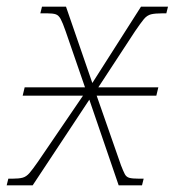

<svg xmlns="http://www.w3.org/2000/svg" viewBox="-44 -556 524 576"><path d="M-24 0 -19 -20H-6Q13 -20 24 -23Q35 -26 44.5 -37Q54 -48 70 -71L205 -269H24L30 -294H211L153 -462Q144 -488 138 -499Q132 -510 123.5 -513Q115 -516 98 -516H77L82 -536H154L233 -307L379 -536H460L455 -516H443Q421 -516 409 -513Q397 -510 387.5 -498.5Q378 -487 361 -462L251 -294H431L425 -269H246L319 -60Q326 -42 330.5 -33.5Q335 -25 344 -22.5Q353 -20 372 -20H387L382 0H312L224 -257L54 0Z"/></svg>

Font: Noto Serif Thin
Style: Italic
Weight: 100
Italic angle: -12°
Designer: Monotype Design Team
Foundry: Monotype Imaging Inc.
Version: Version 2.014; ttfautohint (v1.8.4.7-5d5b)